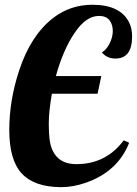

<svg xmlns="http://www.w3.org/2000/svg" viewBox="-20 -770 575 807"><path d="M198.2 -376Q185.1 -302.7 185.1 -252Q185.1 -201.2 190.2 -172.6Q195.3 -144 209 -123.5Q237.3 -80.1 300.8 -80.1Q425.8 -80.1 500 -180.2L522.9 -169.9Q475.1 -48.8 340.8 -2Q288.1 16.6 237.3 16.6Q235.8 16.6 234.4 16.6Q123.5 15.6 71.3 -41Q19 -97.7 19 -223.1Q19 -348.6 60.5 -473.6Q108.9 -621.1 203.1 -694.3Q275.4 -750 368.2 -750Q484.4 -750 522 -677.2Q535.2 -651.9 535.2 -616.2Q535.2 -523.9 464.8 -523.9Q429.7 -523.9 408.2 -549.8Q426.3 -559.6 440.2 -586.4Q454.1 -613.3 454.1 -639.9Q454.1 -666.5 440.2 -684.8Q426.3 -703.1 396 -703.1Q341.3 -703.1 293.2 -631.3Q245.1 -559.6 214.8 -450.2H405.8L390.1 -376Z"/></svg>

Font: UVF Lobster12
Style: Regular
Weight: 400
Designer: Pablo Impallari
Foundry: Pablo Impallari. www.impallari.com
Version: Version 1.004